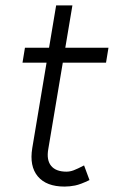

<svg xmlns="http://www.w3.org/2000/svg" viewBox="-20 -676 420 708"><path d="M218 12Q151 12 119.5 -25.5Q88 -63 99 -130L187 -656H247L158 -126Q151 -86 168.5 -64.5Q186 -43 225 -43Q238 -43 251.5 -48Q265 -53 290 -66L310 -12Q277 4 257 8Q237 12 218 12ZM63 -445 72 -500H380L371 -445Z"/></svg>

Font: Figtree Light Light
Style: Italic
Weight: 300
Italic angle: -9.5°
Version: Version 2.000